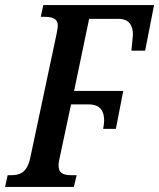

<svg xmlns="http://www.w3.org/2000/svg" viewBox="-38 -734 625 754"><path d="M-18 0H252L263 -46H245C216 -46 192 -50 192 -85C192 -95 194 -104 198 -122L241 -324H311C355 -324 371 -298 371 -261C371 -258 370 -242 367 -228H417L446 -377H253L312 -660H427C469 -660 484 -634 484 -598C484 -590 480 -558 478 -535H532L567 -714H132L122 -668H132C166 -668 189 -663 189 -632C189 -626 187 -617 184 -600L81 -115C68 -52 36 -46 3 -46H-8Z"/></svg>

Font: Noto Serif Condensed Semi
Style: Italic
Weight: 600
Width: 3
Italic angle: -12°
Designer: Monotype Design Team
Foundry: Monotype Imaging Inc.
Version: Version 1.901